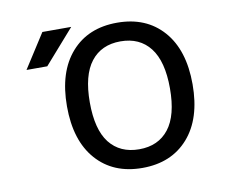

<svg xmlns="http://www.w3.org/2000/svg" viewBox="-83 -865 1165 979"><g transform="rotate(-10 500.0 -375.5)"><path d="M424.8 -155.3Q479.5 -85.9 578.6 -85.9Q677.7 -85.9 731.9 -155.3Q786.1 -224.6 786.1 -364.7Q786.1 -504.9 731.9 -574.7Q677.7 -644.5 578.6 -644.5Q479.5 -644.5 425.3 -574.7Q371.1 -504.9 371.1 -364.7Q371.1 -224.6 424.8 -155.3ZM195.3 -760.7H344.7L189.5 -584H82ZM340.8 -642.6Q427.7 -741.2 578.1 -741.2Q728.5 -741.2 815.9 -642.1Q903.3 -543 903.3 -365.2Q903.3 -187.5 815.9 -88.4Q728.5 10.7 578.1 10.7Q427.7 10.7 340.3 -88.4Q252.9 -187.5 252.9 -365.2Q252.9 -543 340.8 -642.6Z"/></g></svg>

Font: Gen Shin Gothic Monospace Medium
Style: Regular
Weight: 500
Designer: [Source Han Sans]
Ryoko NISHIZUKA  (kana & ideographs); Paul D. Hunt (Latin, Greek & Cyrillic); Wenlong ZHANG  (bopomofo
Version: Version 1.002.20150607